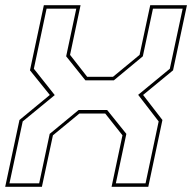

<svg xmlns="http://www.w3.org/2000/svg" viewBox="-32 -720 740 740"><path d="M-12 0 43 -257.5 160 -354 83.5 -449 137 -700H278.5L238 -508.5L304 -424H403.5L506 -508.5L547 -700H688.5L635 -449L519.5 -354L594 -257.5L539.5 0H398L440 -198.5L373.5 -282.5H274L172 -198.5L129.5 0ZM4.5 -13.5H119L159.5 -204L271 -296H381L455 -204L414.5 -13.5H529L579.5 -252L500.5 -354.5L622.5 -455L672 -686.5H557.5L518.5 -503L407 -410.5H297L223 -503L262 -686.5H147.5L98.5 -455L179 -353.5L55.5 -252Z"/></svg>

Font: Tourney Thin Thin
Style: Italic
Weight: 250
Italic angle: -12°
Version: Version 1.015